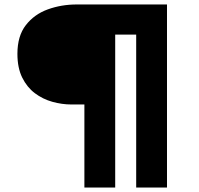

<svg xmlns="http://www.w3.org/2000/svg" viewBox="-20 -720 890 860"><path d="M358 120V-252H300Q257.5 -252 214.5 -264Q171.5 -276 136.2 -302.5Q101 -329 79.5 -372.5Q58 -416 58 -479Q58 -559 95.8 -607.5Q133.5 -656 194.2 -678Q255 -700 324 -700H728V120H590V-565H496V120Z"/></svg>

Font: Trispace SemiExpanded ExtraBold
Style: Regular
Weight: 800
Width: 6
Designer: Tyler Finck
Foundry: Etcetera Type Company
Version: Version 1.210; ttfautohint (v1.8.3)